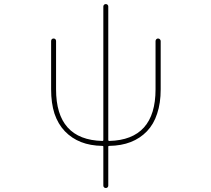

<svg xmlns="http://www.w3.org/2000/svg" viewBox="-20 -734 1040 948"><path d="M490.2 182.6V-9.8Q490.2 -13.7 485.4 -13.7Q425.8 -14.6 379.9 -32.7Q334 -50.8 300.3 -85.9Q266.6 -121.1 249 -172.9Q232.4 -224.6 232.4 -293V-531.2Q232.4 -537.1 235.8 -540.5Q239.3 -543.9 244.6 -543.9Q250 -543.9 253.4 -540.5Q256.8 -537.1 256.8 -531.2V-293Q256.8 -43.9 485.4 -38.1Q490.2 -38.1 490.2 -43V-702.1Q490.2 -707 493.7 -710.4Q497.1 -713.9 502.4 -713.9Q507.8 -713.9 511.2 -710.4Q514.6 -707 514.6 -702.1V-43Q514.6 -38.1 519.5 -38.1Q748 -43.9 748 -293V-531.2Q748 -536.1 751.5 -540Q754.9 -543.9 760.3 -543.9Q765.6 -543.9 769.5 -540Q773.4 -536.1 773.4 -531.2V-293Q773.4 -224.6 755.9 -172.9Q739.3 -121.1 705.6 -85.9Q671.9 -50.8 625.5 -32.7Q579.1 -14.6 519.5 -13.7Q514.6 -13.7 514.6 -9.8V182.6Q514.6 187.5 511.2 190.9Q507.8 194.3 502.4 194.3Q497.1 194.3 493.7 190.9Q490.2 187.5 490.2 182.6Z"/></svg>

Font: Rounded Mgen+ 1mn thin
Style: Regular
Weight: 100
Designer: [Source Han Sans]
Ryoko NISHIZUKA  (kana & ideographs); Paul D. Hunt (Latin, Greek & Cyrillic); Wenlong ZHANG  (bopomofo
Version: Version 1.059.20150602